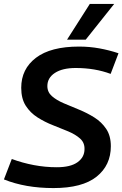

<svg xmlns="http://www.w3.org/2000/svg" viewBox="-38 -947 623 977"><path d="M565 -676 525 -571Q445 -601 347 -601Q280 -601 241.5 -576Q203 -551 203 -509Q203 -478 226.5 -457.5Q250 -437 286.5 -421.5Q323 -406 364.5 -389Q406 -372 442.5 -349Q479 -326 502.5 -291Q526 -256 526 -203Q526 -106 453.5 -48Q381 10 234 10Q91 10 -18 -34L22 -138Q76 -118 134 -107Q192 -96 251 -96Q321 -96 356.5 -121.5Q392 -147 392 -188Q393 -221 369.5 -242Q346 -263 309 -278.5Q272 -294 231 -310Q190 -326 153 -349.5Q116 -373 93 -409Q70 -445 70 -500Q70 -596 145 -653Q220 -710 364 -710Q417 -710 467 -701Q517 -692 565 -676ZM303 -745 419 -927H543L398 -745Z"/></svg>

Font: Georama SemiBold
Style: Italic
Weight: 600
Italic angle: -9°
Designer: Jean-Baptiste Levee
Foundry: Production Type
Version: Version 1.000